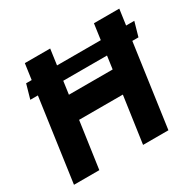

<svg xmlns="http://www.w3.org/2000/svg" viewBox="-152 -864 1047 1030"><g transform="rotate(-30 372.0 -348.5)"><path d="M24 0 122 -697H279L242 -432H513L550 -697H707L609 0H452L493 -288H222L181 0ZM49 -512 74 -600H744L719 -512Z"/></g></svg>

Font: Hanken Grotesk Black
Style: Italic
Weight: 900
Italic angle: -8°
Designer: Alfredo Marco Pradil
Foundry: Hanken Design Co.
Version: Version 3.013